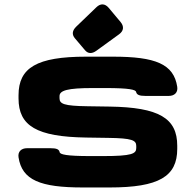

<svg xmlns="http://www.w3.org/2000/svg" viewBox="-20 -828 877 860"><path d="M351.1 11.7H471.2C691.9 11.7 773.9 -37.6 773.9 -161.1V-175.3C773.9 -298.8 691.9 -347.2 471.2 -350.6L372.6 -352.1C265.1 -353.5 246.6 -362.8 246.6 -388.2V-397.5C246.6 -422.9 282.7 -433.6 395 -433.6H452.6C560.1 -433.6 587.9 -426.3 589.8 -416C592.3 -402.8 606 -398.4 630.4 -398.4H736.3C760.7 -398.4 777.8 -413.1 773.9 -439C758.3 -541.5 676.3 -574.2 485.8 -574.2H365.7C145 -574.2 63 -524.9 63 -401.4V-387.2C63 -263.7 145 -215.3 365.7 -211.9L464.4 -210.4C571.8 -209 590.3 -199.7 590.3 -174.3V-165C590.3 -139.6 571.8 -128.9 441.9 -128.9H384.3C276.9 -128.9 249 -136.2 247.1 -146.5C244.6 -160.2 231 -164.1 206.5 -164.1H100.6C76.2 -164.1 59.1 -149.4 63 -123.5C78.6 -21 160.6 11.7 351.1 11.7ZM411.6 -795.4 321.3 -708.5C303.7 -691.4 301.3 -673.8 314.9 -657.2L360.4 -603.5C374 -586.9 392.1 -586.4 411.6 -600.6L513.2 -674.3C534.2 -689.5 536.6 -709.5 520 -729.5L466.8 -793C450.2 -812.5 430.2 -813.5 411.6 -795.4Z"/></svg>

Font: Gyrotrope Black
Style: Regular
Weight: 900
Designer: David Moles
Version: Version 1.003;Glyphs 3.3.1 (3343)